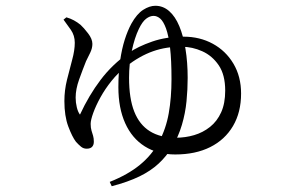

<svg xmlns="http://www.w3.org/2000/svg" viewBox="-20 -573 1040 665"><path d="M360 57Q423 32 464.5 -2Q506 -36 530.5 -81.5Q555 -127 564.5 -181Q574 -235 574 -299Q574 -365 569 -407.5Q564 -450 555 -474.5Q546 -499 535 -508.5Q524 -518 512 -518Q499 -518 486 -508Q473 -498 461 -473Q446 -442 436.5 -397Q427 -352 427 -304Q427 -232 445 -186.5Q463 -141 499 -118.5Q535 -96 589 -96Q622 -96 652.5 -105Q683 -114 707.5 -133.5Q732 -153 746 -184Q760 -215 760 -259Q760 -314 737.5 -347Q715 -380 680.5 -395.5Q646 -411 610 -411Q557 -412 510 -395.5Q463 -379 416 -342Q389 -321 366.5 -293Q344 -265 328 -236Q312 -207 303 -182Q294 -157 294 -144Q294 -130 297 -120.5Q300 -111 302.5 -102.5Q305 -94 305 -82Q305 -71 299 -64.5Q293 -58 280 -58Q269 -58 260.5 -65Q252 -72 243 -82Q230 -99 216.5 -135Q203 -171 203 -223Q203 -260 212 -296.5Q221 -333 230 -366Q239 -399 239 -425Q239 -450 225.5 -469.5Q212 -489 200 -505L210 -513Q224 -509 236 -502.5Q248 -496 259 -487Q270 -477 285 -457.5Q300 -438 300 -421Q300 -406 292.5 -390.5Q285 -375 278 -361Q266 -331 254 -297.5Q242 -264 242 -235Q242 -218 246 -201.5Q250 -185 257 -176Q288 -243 328.5 -296.5Q369 -350 426 -390Q458 -412 507 -429Q556 -446 616 -446Q672 -446 717 -421.5Q762 -397 788.5 -352.5Q815 -308 815 -249Q815 -184 787 -136.5Q759 -89 708 -63.5Q657 -38 587 -38Q526 -38 481.5 -66Q437 -94 413.5 -146.5Q390 -199 390 -271Q390 -322 396 -363Q402 -404 412 -435.5Q422 -467 435 -491Q454 -525 476 -539Q498 -553 518 -553Q545 -553 566 -534.5Q587 -516 601 -482.5Q615 -449 622.5 -403Q630 -357 630 -303Q630 -264 626 -222.5Q622 -181 610 -140.5Q598 -100 577 -65Q557 -32 529.5 -6.5Q502 19 463 38Q424 57 367 72Z"/></svg>

Font: Noto Serif TC
Style: Regular
Weight: 400
Designer: Ryoko NISHIZUKA  (kana & ideographs); Frank Grießhammer (Latin, Greek & Cyrillic); Wenlong ZHANG  (bopomofo); Sandoll Co
Foundry: Adobe
Version: Version 2.003-H1;hotconv 1.1.1;makeotfexe 2.6.0